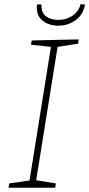

<svg xmlns="http://www.w3.org/2000/svg" viewBox="-20 -877 417 897"><path d="M347 -693 345 -673 249 -658 149 -35 241 -20 238 0H20L23 -20L118 -34L218 -658L125 -668L128 -688ZM152 -841Q152 -851 153 -856H174Q172 -818 194.5 -801Q217 -784 253 -784Q289 -784 318.5 -803.5Q348 -823 356 -857L377 -856Q369 -808 333 -782.5Q297 -757 252 -757Q210 -757 181 -779Q152 -801 152 -841Z"/></svg>

Font: Bitter Pro ExtraLight
Style: Italic
Weight: 275
Italic angle: -9°
Designer: Sol Matas, and Bitter project Authors
Foundry: Sol Matas
Version: Version 1.010